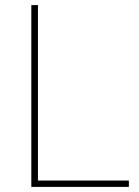

<svg xmlns="http://www.w3.org/2000/svg" viewBox="-20 -734 546 754"><path d="M103 0H486V-25H129V-714H103Z"/></svg>

Font: Noto Kufi Arabic Thin
Style: Regular
Weight: 100
Designer: Monotype Design Team, David Williams, Khaled Hosny
Foundry: Google LLC
Version: Version 2.109